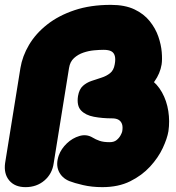

<svg xmlns="http://www.w3.org/2000/svg" viewBox="-35 -745 725 790"><path d="M70 25Q26 25 3 -2.5Q-20 -30 -14 -74L49 -465Q57 -514 84.5 -560.5Q112 -607 159 -644Q206 -681 271.5 -703Q337 -725 421 -725Q479 -725 518 -706.5Q557 -688 581 -658Q605 -628 616.5 -594.5Q628 -561 630.5 -530.5Q633 -500 630 -480H437Q441 -501 437.5 -514.5Q434 -528 423 -534Q412 -540 391 -540Q375 -540 352.5 -538Q330 -536 308 -528.5Q286 -521 269.5 -506Q253 -491 249 -465L186 -74Q180 -30 148 -2.5Q116 25 70 25ZM386 25Q343 25 306.5 16.5Q270 8 250 0Q219 -13 206.5 -41Q194 -69 207 -106Q217 -133 240 -155Q263 -177 292 -185.5Q321 -194 346 -179Q359 -171 375 -165.5Q391 -160 416 -160Q434 -160 444.5 -168.5Q455 -177 461 -188Q467 -199 468 -205Q471 -223 467 -234.5Q463 -246 453 -252Q443 -258 426 -258Q386 -258 351.5 -264.5Q317 -271 298.5 -290.5Q280 -310 286 -350Q291 -378 306 -391.5Q321 -405 341.5 -412Q362 -419 382.5 -425.5Q403 -432 418 -444Q433 -456 437 -480H630Q624 -443 601 -410.5Q578 -378 545.5 -353.5Q513 -329 479.5 -315.5Q446 -302 417.5 -302Q389 -302 374 -319.5Q359 -337 365 -375Q368 -392 380.5 -407.5Q393 -423 422.5 -433Q452 -443 506 -443Q549 -443 580.5 -421.5Q612 -400 631.5 -365Q651 -330 657.5 -288Q664 -246 658 -205Q653 -175 634.5 -135.5Q616 -96 582.5 -59.5Q549 -23 500.5 1Q452 25 386 25Z"/></svg>

Font: Winky Sans Black
Style: Italic
Weight: 900
Italic angle: -8.97852°
Designer: Simon Atzbach
Foundry: typofactur
Version: Version 1.205